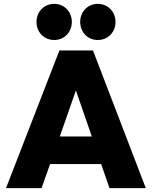

<svg xmlns="http://www.w3.org/2000/svg" viewBox="-20 -969 782 989"><path d="M11 0H194L238 -124H501L544 0H731L459 -709H286ZM168 -856C168 -804 206 -763 259 -763C312 -763 350 -804 350 -856C350 -908 312 -949 259 -949C206 -949 168 -908 168 -856ZM288 -266 371 -503 453 -266ZM393 -856C393 -804 431 -763 484 -763C537 -763 575 -804 575 -856C575 -908 537 -949 484 -949C431 -949 393 -908 393 -856Z"/></svg>

Font: MV Cash ExtraBold
Style: Regular
Weight: 800
Designer: Rodrigo Fuenzalida
Foundry: fragTYPE
Version: Version 1.100;Glyphs 3.1.2 (3151)